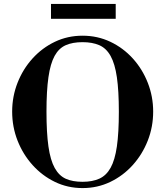

<svg xmlns="http://www.w3.org/2000/svg" viewBox="-20 -947 843 979"><path d="M401 12Q325 12 260 -19.5Q195 -51 146 -105.5Q97 -160 69.5 -230Q42 -300 42 -378Q42 -455 69.5 -525Q97 -595 146 -649Q195 -703 260 -734Q325 -765 401 -765Q477 -765 542.5 -734Q608 -703 657 -649Q706 -595 733.5 -525Q761 -455 761 -378Q761 -300 733.5 -230Q706 -160 657 -105.5Q608 -51 542.5 -19.5Q477 12 401 12ZM401 -20Q451 -20 486.5 -36Q522 -52 544 -91.5Q566 -131 576 -200.5Q586 -270 586 -377Q586 -484 576 -553Q566 -622 544 -661.5Q522 -701 486.5 -716.5Q451 -732 401 -732Q350 -732 315 -716.5Q280 -701 258.5 -662Q237 -623 227 -553.5Q217 -484 217 -378Q217 -270 227 -200Q237 -130 259 -90.5Q281 -51 315.5 -35.5Q350 -20 401 -20ZM240 -851V-927H570V-851Z"/></svg>

Font: Libre Bodoni Medium
Style: Regular
Weight: 500
Designer: Pablo Impallari, Rodrigo Fuenzalida
Foundry: Impallari Type
Version: Version 2.005;gftools[0.9.23]